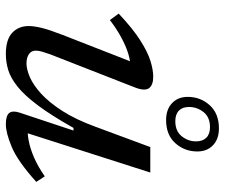

<svg xmlns="http://www.w3.org/2000/svg" viewBox="-76 -682 768 656"><g transform="rotate(90 308.0 -354.0)"><path d="M364.5 -36 426 -221H417Q374.5 -145.5 340 -99.5Q305.5 -53.5 276 -30Q246.5 -6.5 219.5 1.8Q192.5 10 164.5 10Q115 10 92 -11.8Q69 -33.5 69 -68Q69 -86 75.2 -112Q81.5 -138 99.5 -184.5L200.5 -443L215 -415.5Q194 -417 167.8 -409.5Q141.5 -402 111.5 -386.2Q81.5 -370.5 48.5 -345.5L26.5 -375.5Q78 -424 117.8 -449.2Q157.5 -474.5 188 -484Q218.5 -493.5 242 -493.5Q271 -493.5 281.5 -478.8Q292 -464 278 -429L166 -142.5Q160.5 -127.5 156.8 -114.8Q153 -102 153 -92.5Q153 -77 165 -68.8Q177 -60.5 197 -60.5Q217 -60.5 244 -72.2Q271 -84 300.8 -111.2Q330.5 -138.5 359.5 -183.8Q388.5 -229 413 -296L482.5 -483.5H569.5L427 -38.5L412.5 -65Q433.5 -63 460.5 -68Q487.5 -73 518.5 -86.5Q549.5 -100 582.5 -123L601.5 -94Q531.5 -31 483 -10.5Q434.5 10 404.5 10Q376 10 366.5 -1Q357 -12 364.5 -36ZM418.5 -718Q455 -718 476.2 -697.8Q497.5 -677.5 497.5 -644Q497.5 -600.5 469.2 -569Q441 -537.5 390 -537.5Q354 -537.5 332.5 -557.8Q311 -578 311 -611.5Q311 -655 339.5 -686.5Q368 -718 418.5 -718ZM394 -569Q428 -569 445.5 -590.8Q463 -612.5 463 -640Q463 -662.5 450.5 -675Q438 -687.5 414.5 -687.5Q380.5 -687.5 363 -665.5Q345.5 -643.5 345.5 -615.5Q345.5 -593.5 358 -581.2Q370.5 -569 394 -569Z"/></g></svg>

Font: Newsreader 10pt
Style: Italic
Weight: 400
Italic angle: -17°
Version: Version 1.003